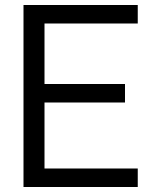

<svg xmlns="http://www.w3.org/2000/svg" viewBox="-20 -745 637 768"><path d="M531 -651H158V-409H480V-335H158V-71H531V3H74V-725H531Z"/></svg>

Font: SUITE Medium
Style: Regular
Weight: 500
Designer: Sun
Foundry: Sun
Version: Version 2.040